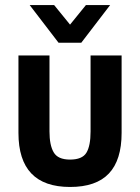

<svg xmlns="http://www.w3.org/2000/svg" viewBox="-20 -741 560 767"><path d="M53.7 -210V-519.5H177.7V-215.8Q177.7 -161.1 194.3 -132.8Q210.9 -103.5 259.8 -103.5Q308.6 -103.5 325.2 -130.9Q341.8 -158.2 341.8 -215.8V-519.5H465.8V-210Q465.8 -101.6 415 -47.9Q364.3 5.9 259.8 5.9Q53.7 5.9 53.7 -210ZM98.6 -720.7H196.3L259.8 -642.6L323.2 -720.7H419.9L304.7 -570.3H213.9Z"/></svg>

Font: Dinish
Style: Bold
Weight: 700
Designer: Bert Driehuis
Foundry: Playbeing
Version: Version 3.006; git-39231f3c-release